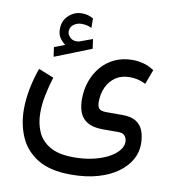

<svg xmlns="http://www.w3.org/2000/svg" viewBox="-88 -638 882 963"><g transform="rotate(10 353.0 -157.0)"><path d="M196.3 -389.2 142.6 -368.2 149.4 -320.3 335.4 -394 328.6 -442.4 264.2 -418.9Q262.7 -418.5 261.5 -418Q260.3 -417.5 259.3 -417.5Q231.9 -413.6 217 -428Q202.1 -442.4 201.7 -457.5Q201.7 -481.9 219.5 -494.6Q237.3 -507.3 258.3 -507.3Q269.5 -507.3 282.7 -505.4Q295.9 -503.4 311 -495.6L310.5 -543.9Q296.9 -552.2 282.5 -555.9Q268.1 -559.6 251.5 -559.6Q214.4 -559.6 185.3 -532.7Q156.2 -505.9 156.2 -463.9Q156.2 -435.1 168 -418.5Q179.7 -401.9 196.3 -389.2ZM336.4 246.6Q414.1 246.6 473.9 229.2Q533.7 211.9 574.5 182.1Q615.2 152.3 636.2 114.7Q657.2 77.1 657.2 36.1Q657.2 -1.5 646.7 -30.5Q636.2 -59.6 610.8 -76.2Q585.4 -92.8 540.5 -92.8H458.5Q430.2 -92.8 420.9 -103.3Q411.6 -113.8 411.6 -136.7Q411.6 -178.2 427.2 -212.2Q442.9 -246.1 472.4 -266.1Q502 -286.1 543.5 -286.1Q565.4 -286.1 585.4 -281.5Q605.5 -276.9 625.5 -266.6L653.3 -340.8Q625 -359.9 596.9 -366.7Q568.8 -373.5 543.5 -373.5Q493.2 -373.5 453.1 -355Q413.1 -336.4 384.8 -303.5Q356.4 -270.5 341.3 -227.8Q326.2 -185.1 326.2 -136.7Q326.2 -106 333 -81.5Q339.8 -57.1 355 -40Q370.1 -22.9 395.3 -13.9Q420.4 -4.9 456.5 -4.9H535.6Q560.1 -4.9 569.3 8.8Q578.6 22.5 578.6 38.1Q578.6 61 560.3 82.8Q542 104.5 509.3 121.6Q476.6 138.7 432.4 148.7Q388.2 158.7 336.4 158.7Q258.8 158.7 214.4 132.8Q169.9 106.9 151.1 63.5Q132.3 20 132.3 -32.7Q132.3 -77.1 142.1 -124.5Q151.9 -171.9 166 -216.8L88.4 -248Q69.8 -196.3 59.1 -141.8Q48.3 -87.4 48.3 -35.6Q48.3 41 76.4 105.2Q104.5 169.4 167.7 208Q231 246.6 336.4 246.6Z"/></g></svg>

Font: Vazirmatn NL
Style: Regular
Weight: 400
Designer: Saber Rastikerdar
Foundry: Saber Rastikerdar
Version: Version 33.003